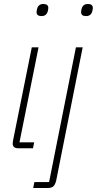

<svg xmlns="http://www.w3.org/2000/svg" viewBox="-20 -746 487 966"><path d="M189 -665Q164 -665 164 -685Q164 -691 167 -703Q174 -726 198 -726Q223 -726 223 -706Q223 -700 220 -688Q213 -665 189 -665ZM73 0Q44 0 44 -23Q44 -32 47 -46L140 -508H174L78 -30H152L146 0ZM362 -508H396L263 161Q258 182 249 191Q240 200 217 200H147L153 170H227ZM413 -665Q388 -665 388 -685Q388 -691 391 -703Q398 -726 422 -726Q447 -726 447 -706Q447 -700 444 -688Q437 -665 413 -665Z"/></svg>

Font: IBM Plex Sans Condensed ExtraLight
Style: Italic
Weight: 200
Width: 3
Italic angle: -11°
Designer: Mike Abbink, Paul van der Laan, Pieter van Rosmalen
Foundry: Bold Monday
Version: Version 1.3